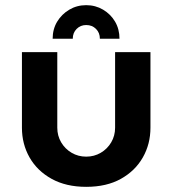

<svg xmlns="http://www.w3.org/2000/svg" viewBox="-20 -712 668 744"><path d="M314 -692Q350 -692 379.5 -674.5Q409 -657 426 -628Q443 -599 443 -562H367Q367 -585 352 -600Q337 -615 314 -615Q292 -615 277 -600Q262 -585 262 -562H184Q184 -599 201.5 -628Q219 -657 248.5 -674.5Q278 -692 314 -692ZM314 12Q236 12 180 -19Q124 -50 94.5 -102Q65 -154 65 -217V-510H202V-217Q202 -186 217 -160.5Q232 -135 257.5 -120Q283 -105 314 -105Q345 -105 370.5 -120Q396 -135 411 -160.5Q426 -186 426 -217V-510H563V-217Q563 -154 533.5 -102Q504 -50 448.5 -19Q393 12 314 12Z"/></svg>

Font: MuseoModerno Thin SemiBold
Style: Regular
Weight: 600
Version: Version 1.003